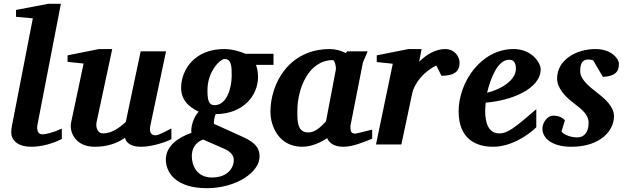

<svg xmlns="http://www.w3.org/2000/svg" viewBox="-20 -757 3284 1006"><path d="M304 -29V-83C257 -62 218 -53 202 -53C177 -53 172 -79 176 -102L299 -737H233L64 -705V-669L152 -661L43 -100C40 -87 39 -75 39 -64C39 -18 78 12 144 12C196 12 256 -4 304 -29Z M878 -28V-84C817 -52 804 -48 794 -48C773 -48 760 -63 768 -100L850 -488H717L639 -118C603 -85 564 -58 519 -58C494 -58 480 -86 486 -117L568 -500H499L334 -467V-433L418 -424L353 -117C341 -63 377 12 476 12C541 12 591 -5 635 -35C638 -21 651 12 720 12C777 12 851 -13 878 -28Z M1413 -417V-475H1267C1248 -483 1204 -500 1154 -500C999 -500 929 -390 929 -297C929 -234 968 -197 1021 -172C995 -145 978 -92 983 -61C908 -35 849 11 849 79C849 151 906 229 1064 229C1215 229 1340 147 1340 63C1340 5 1298 -20 1234 -48L1101 -108C1099 -119 1103 -140 1110 -159C1255 -160 1332 -256 1332 -355C1332 -379 1327 -402 1321 -417ZM1194 -360C1194 -299 1170 -206 1104 -206C1071 -206 1067 -239 1067 -285C1067 -383 1134 -448 1156 -448C1194 -448 1194 -407 1194 -360ZM1205 83C1205 114 1181 173 1090 173C1008 173 985 105 985 62C985 25 1000 -9 1044 -26L1156 23C1193 40 1205 60 1205 83Z M1930 -30V-78C1920 -76 1848 -57 1843 -57C1819 -57 1816 -67 1816 -97L1881 -427C1883 -436 1899 -468 1906 -488H1799L1792 -479C1769 -491 1738 -500 1709 -500C1494 -500 1397 -320 1397 -171C1397 -96 1441 12 1564 12C1612 12 1659 -10 1694 -33C1707 -4 1736 12 1778 12C1829 12 1884 -12 1930 -30ZM1740 -394C1693 -149 1703 -201 1688 -121C1674 -108 1639 -63 1596 -63C1536 -63 1538 -124 1538 -177C1538 -291 1596 -442 1724 -442C1735 -442 1742 -400 1740 -394Z M2388 -429C2388 -458 2364 -500 2312 -500C2262 -500 2212 -470 2176 -433L2189 -500H2120L1954 -467V-432L2038 -423L1950 0H2083L2139 -264C2151 -324 2203 -383 2266 -414L2293 -360C2361 -360 2388 -383 2388 -429Z M2813 -395C2813 -425 2769 -500 2671 -500C2500 -500 2383 -326 2383 -174C2383 -26 2477 12 2564 12C2661 12 2751 -52 2790 -90V-185C2680 -90 2640 -58 2597 -58C2541 -58 2522 -109 2522 -178C2522 -189 2524 -207 2525 -219C2658 -230 2813 -290 2813 -395ZM2683 -396C2683 -335 2601 -287 2532 -271C2550 -344 2586 -444 2648 -444C2678 -444 2683 -419 2683 -396Z M3223 -423C3223 -448 3184 -500 3101 -500C2994 -500 2899 -440 2899 -346C2899 -296 2940 -252 2982 -220C3031 -183 3064 -155 3064 -114C3064 -67 3044 -37 3004 -37C2977 -37 2936 -48 2922 -68L2940 -127C2927 -141 2907 -151 2878 -151C2851 -151 2822 -118 2822 -83C2822 -35 2869 12 2974 12C3124 12 3197 -71 3197 -148C3197 -197 3154 -236 3109 -271C3066 -304 3020 -342 3020 -383C3020 -408 3022 -445 3062 -445C3077 -445 3088 -441 3088 -441L3139 -354C3200 -358 3223 -378 3223 -423Z"/></svg>

Font: Veleka
Style: Bold Italic
Weight: 700
Italic angle: -12°
Designer: Stefan Peev, Context Ltd, 2016; SIL International, 1997-2014.
Foundry: Stefan Peev, Context Ltd, 2016
Version: Version 5.000